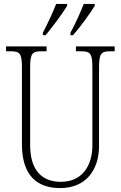

<svg xmlns="http://www.w3.org/2000/svg" viewBox="-20 -951 618 981"><path d="M340 -784V-771H353C391 -814 443 -886 464 -921V-931H408C390 -886 368 -835 340 -784ZM199 -784V-771H213C249 -814 302 -886 323 -921V-931H267C249 -886 226 -835 199 -784ZM287 10C421 10 486 -85 486 -205V-605C486 -679 497 -689 545 -689H566V-714H368V-689H393C441 -689 452 -679 452 -606V-207C452 -113 406 -22 291 -22C196 -22 134 -79 134 -210V-605C134 -679 145 -689 193 -689H218V-714H11V-689H33C81 -689 92 -679 92 -607V-214C92 -54 170 10 287 10Z"/></svg>

Font: Noto Serif Devanagari Condensed ExtraLight
Style: Regular
Weight: 200
Width: 3
Designer: Universal Thirst, Indian Type Foundry and the Monotype Design Team
Foundry: Monotype Imaging Inc.
Version: Version 2.004